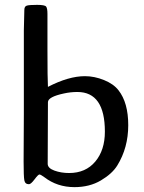

<svg xmlns="http://www.w3.org/2000/svg" viewBox="-20 -757 591 789"><path d="M78 -632 80 -716Q80 -731 90.5 -734Q101 -737 132.5 -737Q164 -737 169.5 -730Q175 -723 175 -700V-553Q175 -432 177 -400Q262 -444 329 -444Q368 -444 407.5 -428Q447 -412 467 -386Q507 -335 507 -242.5Q507 -150 462 -77Q441 -43 394.5 -15.5Q348 12 286 12Q215 12 162 -29Q147 -40 142 -40Q137 -40 122 -20Q107 0 99 0Q83 0 80 -16Q77 -32 77 -94L78 -288ZM177 -337 176 -84Q176 -66 203.5 -56Q231 -46 264 -46Q332 -46 371.5 -93Q411 -140 411 -216Q411 -379 298 -379Q270 -379 243 -373Q177 -359 177 -337Z"/></svg>

Font: Cagliostro
Style: Regular
Weight: 400
Designer: Matthew Desmond
Foundry: Matthew Desmond
Version: Version